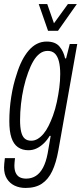

<svg xmlns="http://www.w3.org/2000/svg" viewBox="-28 -743 401 947"><path d="M98 184Q68 184 44 172.5Q20 161 6 138.5Q-8 116 -8 83Q-8 75 -7 64.5Q-6 54 -4 37H46Q45 47 44 56Q43 65 43 73Q43 97 50.5 111.5Q58 126 71 132Q84 138 101 138Q128 138 149 124.5Q170 111 184.5 83.5Q199 56 207 14Q211 -8 214.5 -29.5Q218 -51 222 -73H217Q204 -51 187 -35Q170 -19 151.5 -10.5Q133 -2 112 -2Q82 -2 60.5 -17Q39 -32 28.5 -63.5Q18 -95 18 -145Q18 -206 27.5 -266Q37 -326 54 -376Q77 -452 114.5 -495Q152 -538 202 -538Q245 -538 265.5 -513.5Q286 -489 293 -455H298L316 -526H353L260 -2Q249 60 229.5 101Q210 142 178.5 163Q147 184 98 184ZM126 -49Q143 -49 158 -58Q173 -67 186.5 -83Q200 -99 211.5 -122Q223 -145 233 -172Q245 -205 252.5 -240.5Q260 -276 264.5 -310.5Q269 -345 269 -378Q269 -415 262.5 -440.5Q256 -466 242.5 -479Q229 -492 207 -492Q186 -492 168.5 -479Q151 -466 137 -442.5Q123 -419 111 -386Q98 -351 89 -311Q80 -271 75.5 -230Q71 -189 71 -150Q71 -115 76.5 -92.5Q82 -70 94 -59.5Q106 -49 126 -49ZM351 -723 258 -591H209L163 -723H205L247 -603H220L307 -723Z"/></svg>

Font: Archivo ExtraCondensed ExtraLight
Style: Italic
Weight: 250
Width: 2
Italic angle: -10°
Designer: Hector Gatti
Foundry: Omnibus-Type
Version: Version 2.001